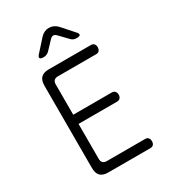

<svg xmlns="http://www.w3.org/2000/svg" viewBox="-225 -1064 1049 1177"><g transform="rotate(-30 300.0 -475.0)"><path d="M177 -414H450Q464 -414 472 -405Q480 -396 480 -381Q480 -367 472 -358Q464 -349 450 -349H177V-101Q177 -83 186.5 -74Q196 -65 214 -65H484Q499 -65 506.5 -56Q514 -47 514 -32Q514 -18 506.5 -9Q499 0 484 0H186Q149 0 131 -18Q113 -36 113 -74V-656Q113 -694 131 -712Q149 -730 186 -730H484Q499 -730 506.5 -721Q514 -712 514 -698Q514 -683 506.5 -674Q499 -665 484 -665H214Q196 -665 186.5 -656Q177 -647 177 -629ZM198 -810Q175 -810 171 -818.5Q167 -827 183 -844L256 -925Q268 -937 282 -943.5Q296 -950 313 -950Q330 -950 344.5 -943.5Q359 -937 371 -925L444 -843Q460 -826 456 -818Q452 -810 430 -810Q418 -810 408.5 -814Q399 -818 392 -826L337 -883Q325 -896 313.5 -896Q302 -896 290 -883L237 -827Q229 -819 219 -814.5Q209 -810 198 -810Z"/></g></svg>

Font: Maple Mono ExtraLight
Style: Regular
Weight: 275
Monospace: yes
Designer: subframe7536
Version: Version 7.000